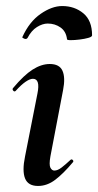

<svg xmlns="http://www.w3.org/2000/svg" viewBox="-20 -607 325 636"><path d="M106 9Q73 9 63 -16Q53 -41 63 -89L104 -297Q114 -346 89 -346Q79 -346 64.5 -336Q50 -326 32 -306Q28 -302 24 -306.5Q20 -311 23 -315Q59 -358 88 -376.5Q117 -395 145 -395Q177 -395 187 -372.5Q197 -350 189 -309L147 -89Q142 -61 147 -51.5Q152 -42 160 -42Q171 -42 184 -52Q197 -62 213 -77Q217 -81 221 -77Q225 -73 221 -69Q190 -32 163 -11.5Q136 9 106 9ZM202 -477Q199 -503 180.5 -516Q162 -529 138 -529Q121 -529 102.5 -517.5Q84 -506 71 -481Q67 -476 60 -479Q53 -482 54 -484Q77 -535 114.5 -561Q152 -587 186 -587Q227 -587 256 -563Q285 -539 285 -490Q285 -485 272.5 -481.5Q260 -478 243.5 -476Q227 -474 214.5 -474Q202 -474 202 -477Z"/></svg>

Font: Cormorant
Style: Bold Italic
Weight: 700
Italic angle: -10°
Designer: Christian Thalmann (Catharsis Fonts)
Foundry: Catharsis Fonts
Version: Version 4.000